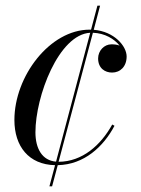

<svg xmlns="http://www.w3.org/2000/svg" viewBox="-20 -575 500 680"><path d="M334.5 -555H325L302.5 -470C301 -470 299 -470 297.5 -470C156.5 -470 31 -305 31 -150C31 -56.5 82 8 175 10L155 85H164.5L184.5 10C278 8 346.5 -55.5 385.5 -129.5L377.5 -134C337 -61 272 -2.5 187.5 -2L309 -459C351.5 -457.5 385 -437 403.5 -413.5C395 -417 385 -418 374.5 -418C349 -418 327.5 -395.5 327.5 -368C327.5 -333 352 -318 377 -318C406 -318 428.5 -339.5 428.5 -375C428.5 -411.5 385 -463.5 312 -469.5ZM105.5 -106.5C105.5 -234 188 -453 299.5 -459L178.5 -2.5C129.5 -6.5 105.5 -48.5 105.5 -106.5Z"/></svg>

Font: Bodoni* 24pt
Style: Italic
Weight: 400
Italic angle: -13°
Version: Version 2.3